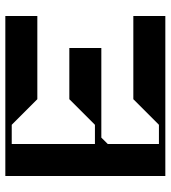

<svg xmlns="http://www.w3.org/2000/svg" viewBox="20 -660 640 720"><g transform="rotate(90 340.0 -300.0)"><path d="M640 -600H40V-480H352L448 -576H520V-384L496 -360H160V-240H352L448 -336H520V-24H448L352 -120H40V0H640Z"/></g></svg>

Font: KUBO
Style: Regular
Weight: 400
Version: Version 001.000